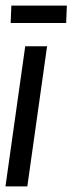

<svg xmlns="http://www.w3.org/2000/svg" viewBox="-30 -665 259 685"><path d="M60 -500H138L67.5 0H-10.5ZM10.5 -645H208.5L206 -583H8Z"/></svg>

Font: Urbanist
Style: Italic
Weight: 400
Italic angle: -8°
Designer: Corey Hu
Foundry: Corey Hu
Version: Version 1.330; ttfautohint (v1.8.4.7-5d5b)